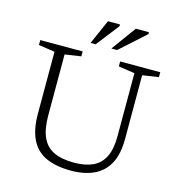

<svg xmlns="http://www.w3.org/2000/svg" viewBox="-130 -1026 1074 1150"><g transform="rotate(15 407.0 -451.0)"><path d="M630.5 -262V-652.5L530 -667.5V-698H778.5V-667.5L678.5 -652.5V-256.5Q678.5 -163 646.8 -104.2Q615 -45.5 555.8 -17.8Q496.5 10 414 10Q320.5 10 258.5 -18.5Q196.5 -47 165.8 -108.8Q135 -170.5 135 -269.5V-652.5L34.5 -667.5V-698H297.5V-667.5L197.5 -652.5V-275Q197.5 -191 220.8 -139.5Q244 -88 293 -64.5Q342 -41 419 -41Q488.5 -41 535.5 -62.8Q582.5 -84.5 606.5 -133Q630.5 -181.5 630.5 -262ZM459 -759.5 570 -912H651V-900L494.5 -759.5ZM330 -759.5 397 -912H471.5V-901L361.5 -759.5Z"/></g></svg>

Font: Newsreader 9pt Light
Style: Regular
Weight: 300
Designer: Hugues Gentile
Foundry: Production Type
Version: Version 1.003